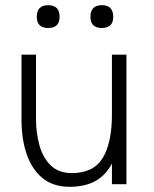

<svg xmlns="http://www.w3.org/2000/svg" viewBox="-20 -711 594 741"><path d="M122 -646Q122 -691 166 -691Q210 -691 210 -646Q210 -603 166 -603Q122 -603 122 -646ZM329 -646Q329 -691 373 -691Q417 -691 417 -646Q417 -603 373 -603Q329 -603 329 -646ZM119 -251Q119 -199 132 -151Q145 -103 175.5 -73Q206 -43 257 -43Q341 -43 376.5 -101.5Q412 -160 412 -269V-500H468V0H412V-80Q388 -34 347.5 -12Q307 10 249 10Q186 10 145 -23Q104 -56 83.5 -114.5Q63 -173 63 -249V-500H119Z"/></svg>

Font: Haskoy Light
Style: Regular
Weight: 300
Designer: Ertekin Erdin
Foundry: Ertekin Erdin
Version: Version 2.000; ttfautohint (v1.8.4.7-5d5b)